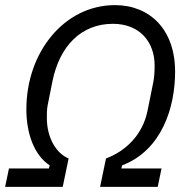

<svg xmlns="http://www.w3.org/2000/svg" viewBox="-36 -730 725 750"><path d="M-16 0H209L232 -111C183 -131 147 -193 147 -269C147 -284 147 -303 150 -318L169 -413C197 -551 282 -637 405 -637C509 -637 568 -567 568 -474C568 -444 566 -425 562 -405L540 -296C521 -204 456 -140 378 -111L355 0H580L595 -72H438L441 -84C598 -144 648 -313 648 -450C648 -615 549 -710 413 -710C216 -710 67 -527 67 -303C67 -211 96 -125 158 -84L155 -72H-1Z"/></svg>

Font: LVC Sans
Style: Italic
Weight: 400
Italic angle: -11.31°
Designer: Mike Abbink, Paul van der Laan, Pieter van Rosmalen
Foundry: Bold Monday
Version: Version 3.0